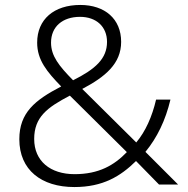

<svg xmlns="http://www.w3.org/2000/svg" viewBox="-20 -745 757 775"><path d="M304 -725C198 -725 130 -667 130 -573C130 -502 170 -455 227 -396C121 -341 58 -290 58 -183C58 -59 147 10 280 10C395 10 466 -33 529 -95L622 0H699L567 -132C614 -189 648 -259 668 -343H610C594 -274 567 -214 530 -170L312 -386C405 -435 469 -488 469 -576C469 -669 403 -725 304 -725ZM303 -677C369 -677 412 -637 412 -576C412 -508 365 -466 275 -421C218 -479 186 -519 186 -573C186 -637 232 -677 303 -677ZM262 -359 492 -131C441 -78 379 -42 281 -42C183 -42 118 -95 118 -184C118 -272 170 -311 262 -359Z"/></svg>

Font: Noto Sans Bengali Light
Style: Regular
Weight: 300
Designer: Jelle Bosma - Monotype Design Team
Foundry: Monotype Imaging Inc.
Version: Version 2.003